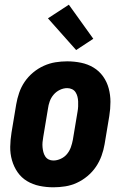

<svg xmlns="http://www.w3.org/2000/svg" viewBox="-20 -789 540 817"><path d="M207 8Q177 8 148 2Q119 -4 95 -18.5Q71 -33 55 -56Q39 -79 31 -107Q23 -135 23.5 -164.5Q24 -194 29 -225L49 -345Q53 -369 61.5 -394Q70 -419 85 -441Q100 -463 121 -480.5Q142 -498 166.5 -509Q191 -520 216 -524Q241 -528 266 -528Q296 -528 325 -522Q354 -516 378 -501.5Q402 -487 418.5 -464Q435 -441 442.5 -413Q450 -385 450 -355.5Q450 -326 445 -295L425 -175Q421 -151 412 -126Q403 -101 388 -79Q373 -57 352 -39.5Q331 -22 307 -11Q283 0 257.5 4Q232 8 207 8ZM207 -106Q223 -106 239 -113.5Q255 -121 265.5 -134Q276 -147 281.5 -162.5Q287 -178 290 -194L310 -314Q312 -325 312.5 -336Q313 -347 312.5 -357.5Q312 -368 309.5 -378Q307 -388 301.5 -396.5Q296 -405 286.5 -409.5Q277 -414 266 -414Q250 -414 234.5 -406.5Q219 -399 208 -386Q197 -373 191.5 -357.5Q186 -342 184 -326L164 -206Q162 -195 161 -184Q160 -173 161 -162.5Q162 -152 164.5 -142Q167 -132 172.5 -123.5Q178 -115 187 -110.5Q196 -106 207 -106ZM304 -576 184 -711 273 -769 377 -624Z"/></svg>

Font: Iosevka Heavy
Style: Italic
Weight: 900
Italic angle: -9°
Monospace: yes
Designer: Belleve Invis
Foundry: Belleve Invis
Version: Version 32.5.0; ttfautohint (v1.8.4)